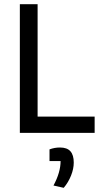

<svg xmlns="http://www.w3.org/2000/svg" viewBox="-20 -636 497 919"><path d="M75 -616H160V-78H433V0H75ZM236 252Q270 189 270 135H217V79Q241 70 267 70Q301 70 317 88Q333 106 333 142Q333 172 320 204.5Q307 237 285 263Z"/></svg>

Font: Athiti Medium
Style: Regular
Weight: 500
Designer: CadsonDemak Team
Foundry: CadsonDemak
Version: Version 1.033